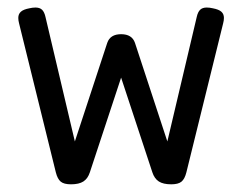

<svg xmlns="http://www.w3.org/2000/svg" viewBox="-20 -476 640 507"><path d="M571.3 -428.7Q571.3 -421.9 569.3 -414.6L472.2 -21Q467.8 -3.4 459.2 3.7Q450.7 10.7 432.1 10.7Q411.1 10.7 399.4 3.2Q387.7 -4.4 382.3 -21L299.8 -271L217.3 -21Q211.9 -4.4 200.2 3.2Q188.5 10.7 167.5 10.7Q148.9 10.7 140.4 3.7Q131.8 -3.4 127.4 -21L30.3 -414.6Q28.3 -421.9 28.3 -428.7Q28.3 -439 35.2 -445.1Q42 -451.2 57.6 -454.1Q65.9 -456.1 73.7 -456.1Q85 -456.1 91.1 -450.2Q97.2 -444.3 100.1 -431.2L177.7 -102.5L263.2 -362.8Q271 -385.7 299.8 -385.7Q328.6 -385.7 336.4 -362.8L421.9 -102.5L499.5 -431.2Q502.4 -444.3 508.5 -450.2Q514.6 -456.1 525.9 -456.1Q533.7 -456.1 542 -454.1Q557.6 -451.2 564.5 -445.1Q571.3 -439 571.3 -428.7Z"/></svg>

Font: Courier Prime Code
Style: Regular
Weight: 400
Designer: Alan Dague-Greene
Foundry: Quote-Unquote Apps
Version: Version 3.0318